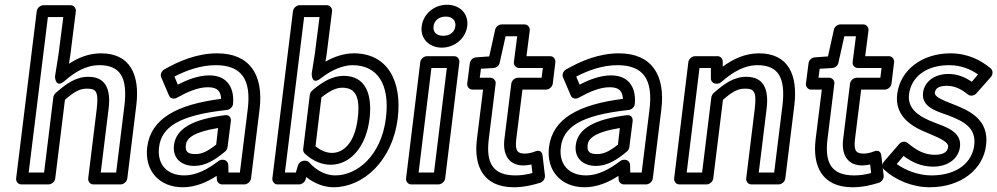

<svg xmlns="http://www.w3.org/2000/svg" viewBox="-20 -753 4207 810"><path d="M101 -25 182 -681H247L227 -525L212 -430C212 -430 213 -378 252 -411C296 -449 342 -478 400 -478C487 -478 519 -426 505 -308L470 -25H405L438 -293C449 -379 424 -429 353 -429C300 -429 261 -401 215 -361C210 -356 206 -349 205 -343L166 -25ZM48 0C47 11 55 25 70 25H185C196 25 211 15 213 0L254 -332C293 -366 316 -379 347 -379C384 -379 397 -369 388 -293L352 0C351 11 359 25 374 25H489C500 25 515 15 517 0L555 -308C571 -438 529 -528 406 -528C354 -528 309 -509 271 -484L277 -523L300 -706C301 -717 293 -731 278 -731H163C152 -731 137 -721 135 -706Z M651 -132C661 -216 733 -267 937 -289C950 -290 962 -302 963 -314C969 -373 946 -435 863 -435C816 -435 769 -416 730 -396L716 -430C768 -457 828 -478 890 -478C998 -478 1041 -419 1025 -291L992 -25H944L943 -58C942 -70 932 -79 921 -79H918C912 -79 906 -77 901 -73C855 -38 807 -13 758 -13C685 -13 642 -59 651 -132ZM601 -132C589 -33 652 37 751 37C803 37 851 17 894 -11L895 4C895 15 905 25 917 25H1011C1022 25 1037 15 1039 0L1075 -291C1093 -437 1034 -528 896 -528C811 -528 734 -495 673 -460C662 -454 655 -439 660 -427L693 -350C699 -336 715 -334 727 -341C772 -366 816 -385 857 -385C899 -385 911 -367 913 -336C726 -312 616 -253 601 -132ZM714 -141C707 -81 750 -53 799 -53C848 -53 888 -79 930 -114C936 -119 939 -126 940 -132L954 -242C955 -252 951 -270 929 -267C795 -250 723 -212 714 -141ZM764 -141C767 -166 787 -194 900 -213L892 -143C858 -116 833 -103 805 -103C772 -103 761 -113 764 -141Z M1182 -25 1263 -681H1328L1308 -524L1295 -443C1295 -443 1293 -390 1334 -423C1376 -456 1425 -478 1467 -478C1572 -478 1626 -398 1608 -254C1588 -95 1486 -13 1394 -13C1357 -13 1317 -31 1284 -68C1280 -73 1272 -75 1267 -75H1264C1251 -75 1240 -65 1237 -55L1228 -25ZM1129 0C1128 11 1136 25 1151 25H1242C1252 25 1265 17 1269 5L1272 -6C1305 20 1346 37 1387 37C1513 37 1636 -75 1658 -254C1677 -412 1614 -528 1473 -528C1432 -528 1392 -515 1353 -493L1358 -524L1381 -706C1382 -717 1374 -731 1359 -731H1244C1233 -731 1218 -721 1216 -706ZM1266 -105C1301 -72 1340 -58 1375 -58C1459 -58 1525 -135 1539 -252C1551 -353 1524 -433 1430 -433C1385 -433 1342 -410 1297 -371C1291 -366 1288 -359 1287 -353L1259 -124C1258 -117 1261 -109 1266 -105ZM1311 -136 1336 -342C1372 -371 1399 -383 1424 -383C1478 -383 1501 -347 1489 -252C1476 -147 1427 -108 1381 -108C1360 -108 1337 -115 1311 -136Z M1850 -602C1820 -602 1806 -619 1809 -642C1812 -666 1831 -683 1860 -683C1889 -683 1904 -666 1901 -642C1898 -619 1880 -602 1850 -602ZM1844 -552C1896 -552 1944 -589 1951 -642C1958 -696 1919 -733 1866 -733C1813 -733 1766 -696 1759 -642C1752 -589 1792 -552 1844 -552ZM1746 -25 1800 -466H1865L1811 -25ZM1693 0C1692 11 1700 25 1715 25H1830C1841 25 1856 15 1858 0L1918 -491C1919 -502 1911 -516 1896 -516H1781C1770 -516 1755 -506 1753 -491Z M2042 -166 2071 -400C2073 -415 2060 -425 2049 -425H2004L2009 -463L2062 -466C2075 -467 2086 -477 2088 -488L2113 -600H2162L2148 -491C2146 -476 2159 -466 2170 -466H2270L2265 -425H2165C2150 -425 2138 -411 2137 -400L2108 -166C2100 -101 2126 -55 2189 -55C2200 -55 2212 -57 2222 -59L2226 -23C2203 -17 2181 -13 2155 -13C2057 -13 2030 -67 2042 -166ZM1992 -166C1978 -53 2018 37 2148 37C2191 37 2230 27 2259 18C2271 14 2280 1 2279 -12L2269 -97C2266 -123 2244 -117 2237 -114C2226 -109 2207 -105 2195 -105C2164 -105 2152 -115 2158 -166L2184 -375H2284C2295 -375 2310 -385 2312 -400L2323 -491C2324 -502 2316 -516 2301 -516H2201L2215 -625C2216 -636 2208 -650 2193 -650H2097C2085 -650 2072 -641 2069 -628L2044 -515L1988 -511C1976 -510 1964 -500 1962 -486L1951 -400C1950 -389 1958 -375 1973 -375H2018Z M2346 -132C2356 -216 2428 -267 2632 -289C2645 -290 2657 -302 2658 -314C2664 -373 2641 -435 2558 -435C2511 -435 2464 -416 2425 -396L2411 -430C2463 -457 2523 -478 2585 -478C2693 -478 2736 -419 2720 -291L2687 -25H2639L2638 -58C2637 -70 2627 -79 2616 -79H2613C2607 -79 2601 -77 2596 -73C2550 -38 2502 -13 2453 -13C2380 -13 2337 -59 2346 -132ZM2296 -132C2284 -33 2347 37 2446 37C2498 37 2546 17 2589 -11L2590 4C2590 15 2600 25 2612 25H2706C2717 25 2732 15 2734 0L2770 -291C2788 -437 2729 -528 2591 -528C2506 -528 2429 -495 2368 -460C2357 -454 2350 -439 2355 -427L2388 -350C2394 -336 2410 -334 2422 -341C2467 -366 2511 -385 2552 -385C2594 -385 2606 -367 2608 -336C2421 -312 2311 -253 2296 -132ZM2409 -141C2402 -81 2445 -53 2494 -53C2543 -53 2583 -79 2625 -114C2631 -119 2634 -126 2635 -132L2649 -242C2650 -252 2646 -270 2624 -267C2490 -250 2418 -212 2409 -141ZM2459 -141C2462 -166 2482 -194 2595 -213L2587 -143C2553 -116 2528 -103 2500 -103C2467 -103 2456 -113 2459 -141Z M2877 -25 2931 -466H2979V-422C2979 -409 2990 -400 3001 -400H3005C3012 -400 3019 -403 3023 -407C3070 -448 3119 -478 3176 -478C3263 -478 3295 -426 3281 -308L3246 -25H3181L3214 -293C3225 -379 3200 -429 3129 -429C3076 -429 3037 -401 2991 -361C2986 -356 2982 -349 2981 -343L2942 -25ZM2824 0C2823 11 2831 25 2846 25H2961C2972 25 2987 15 2989 0L3030 -332C3069 -366 3092 -379 3123 -379C3160 -379 3173 -369 3164 -293L3128 0C3127 11 3135 25 3150 25H3265C3276 25 3291 15 3293 0L3331 -308C3347 -438 3305 -528 3182 -528C3123 -528 3073 -504 3029 -472V-494C3029 -505 3020 -516 3007 -516H2912C2901 -516 2886 -506 2884 -491Z M3471 -166 3500 -400C3502 -415 3489 -425 3478 -425H3433L3438 -463L3491 -466C3504 -467 3515 -477 3517 -488L3542 -600H3591L3577 -491C3575 -476 3588 -466 3599 -466H3699L3694 -425H3594C3579 -425 3567 -411 3566 -400L3537 -166C3529 -101 3555 -55 3618 -55C3629 -55 3641 -57 3651 -59L3655 -23C3632 -17 3610 -13 3584 -13C3486 -13 3459 -67 3471 -166ZM3421 -166C3407 -53 3447 37 3577 37C3620 37 3659 27 3688 18C3700 14 3709 1 3708 -12L3698 -97C3695 -123 3673 -117 3666 -114C3655 -109 3636 -105 3624 -105C3593 -105 3581 -115 3587 -166L3613 -375H3713C3724 -375 3739 -385 3741 -400L3752 -491C3753 -502 3745 -516 3730 -516H3630L3644 -625C3645 -636 3637 -650 3622 -650H3526C3514 -650 3501 -641 3498 -628L3473 -515L3417 -511C3405 -510 3393 -500 3391 -486L3380 -400C3379 -389 3387 -375 3402 -375H3447Z M3763 -61 3792 -95C3828 -68 3868 -50 3917 -50C3978 -50 4024 -83 4030 -134C4038 -199 3965 -219 3922 -236C3859 -260 3807 -292 3815 -356C3824 -425 3883 -478 3984 -478C4035 -478 4074 -461 4106 -439L4080 -408C4050 -428 4019 -441 3981 -441C3924 -441 3880 -410 3874 -362C3866 -299 3938 -282 3981 -266C4046 -241 4099 -214 4090 -140C4082 -72 4023 -13 3909 -13C3857 -13 3802 -33 3763 -61ZM3709 -71C3701 -61 3700 -46 3710 -37C3757 6 3828 37 3902 37C4036 37 4128 -40 4140 -140C4154 -250 4067 -287 4004 -312C3946 -334 3922 -347 3924 -362C3926 -376 3934 -391 3975 -391C4006 -391 4035 -378 4064 -354C4073 -347 4089 -348 4099 -359L4161 -429C4169 -439 4170 -455 4160 -464C4121 -497 4065 -528 3990 -528C3871 -528 3778 -459 3765 -356C3753 -256 3837 -214 3898 -190C3954 -167 3982 -151 3980 -134C3978 -117 3968 -100 3923 -100C3881 -100 3847 -118 3809 -150C3798 -159 3782 -156 3773 -145Z"/></svg>

Font: Falling Sky
Style: OuObl
Weight: 400
Designer: Paul D. Hunt
Foundry: Adobe Systems Incorporated
Version: Version 1.02